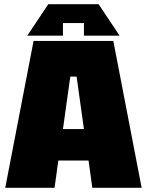

<svg xmlns="http://www.w3.org/2000/svg" viewBox="-20 -895 700 915"><path d="M5 0 140 -700H520L655 0H420L402 -130H258L240 0ZM280 -280H380L345 -530H315ZM280 -725H110L210 -875H450L550 -725H380V-785H280Z"/></svg>

Font: Tektur Black
Style: Regular
Weight: 900
Designer: Adam Jagosz
Foundry: Adam Jagosz
Version: Version 1.005;gftools[0.9.30]